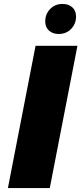

<svg xmlns="http://www.w3.org/2000/svg" viewBox="-20 -952 412 972"><path d="M160 -720H372L232 0H20ZM277 -780Q247 -780 228 -797Q209 -814 209 -844Q209 -880 233.5 -906Q258 -932 297 -932Q327 -932 346 -915Q365 -898 365 -868Q365 -832 340.5 -806Q316 -780 277 -780Z"/></svg>

Font: Kufam Black
Style: Italic
Weight: 900
Italic angle: -11°
Designer: Artur Schmal
Foundry: Original Type
Version: Version 1.301; ttfautohint (v1.8.3)